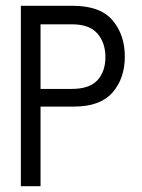

<svg xmlns="http://www.w3.org/2000/svg" viewBox="-20 -643 490 663"><path d="M52 0V-623H231Q326 -623 368.5 -573Q411 -523 411 -448Q411 -372 368.5 -323.5Q326 -275 236 -275H120V0ZM120 -336H228Q289 -336 316.5 -366Q344 -396 344 -446Q344 -495 316.5 -527Q289 -559 229 -559H120Z"/></svg>

Font: Inconsolata SemiCondensed
Style: Regular
Weight: 400
Width: 4
Monospace: yes
Designer: Raph Levien, Cyreal, Brenton Simpson
Foundry: Raph Levien, Cyreal, Google
Version: Version 3.000; ttfautohint (v1.8.2.53-6de2)